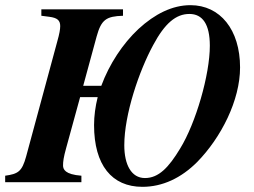

<svg xmlns="http://www.w3.org/2000/svg" viewBox="-58 -705 983 743"><path d="M264 -373 316 -564C334 -629 353 -642 418 -644V-669H102V-644L133 -640C164 -636 175 -626 175 -604C175 -592 172 -574 164 -546L43 -99C27 -41 12 -32 -38 -25V0H257V-25C193 -30 186 -50 186 -65C186 -80 188 -96 198 -132L252 -329H320C311 -293 306 -256 306 -221C306 -66 375 18 493 18C571 18 643 -16 705 -78C798 -173 871 -317 871 -444C871 -590 794 -685 679 -685C609 -685 541 -651 478 -593C417 -536 365 -457 334 -373ZM754 -528C754 -416 700 -229 639 -130C595 -57 556 -16 503 -16C450 -16 423 -68 423 -143C423 -262 480 -430 535 -531C580 -615 623 -651 675 -651C726 -651 754 -611 754 -528Z"/></svg>

Font: STIXGeneral
Style: Bold Italic
Weight: 700
Italic angle: -16.33°
Designer: MicroPress Inc., with final additions and corrections provided by Coen Hoffman, Elsevier (retired)
Version: Version 1.1.0